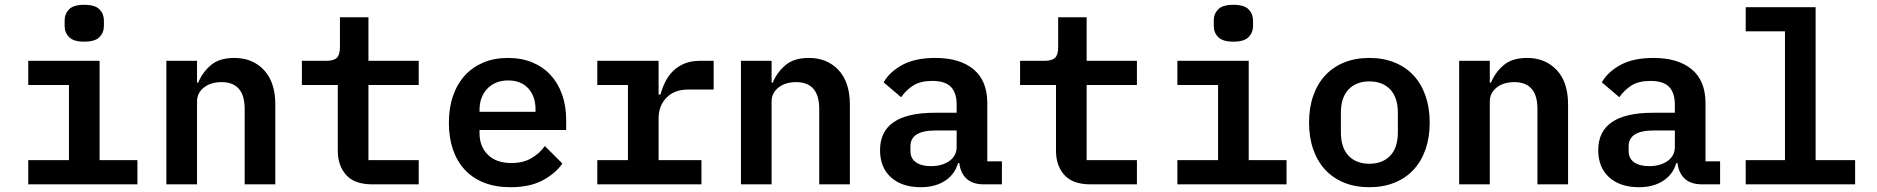

<svg xmlns="http://www.w3.org/2000/svg" viewBox="-20 -770 7840 802"><path d="M332 -596Q287 -596 268.5 -615Q250 -634 250 -661V-685Q250 -712 268.5 -731Q287 -750 332 -750Q377 -750 395.5 -731Q414 -712 414 -685V-661Q414 -634 395.5 -615Q377 -596 332 -596ZM98 -101H268V-415H98V-516H396V-101H554V0H98Z M675 0V-516H803V-425H808Q825 -467 860.5 -497.5Q896 -528 959 -528Q1035 -528 1082.5 -477.5Q1130 -427 1130 -333V0H1002V-315Q1002 -427 905 -427Q885 -427 867 -422Q849 -417 834.5 -406.5Q820 -396 811.5 -381Q803 -366 803 -345V0Z M1535 0Q1461 0 1426 -39Q1391 -78 1391 -140V-415H1241V-516H1343Q1374 -516 1387 -528.5Q1400 -541 1400 -573V-698H1519V-516H1729V-415H1519V-101H1729V0Z M2112 12Q2050 12 2002 -7Q1954 -26 1921.5 -61Q1889 -96 1872 -145.5Q1855 -195 1855 -257Q1855 -320 1872.5 -370Q1890 -420 1922 -455Q1954 -490 1999.5 -509Q2045 -528 2102 -528Q2158 -528 2203 -509.5Q2248 -491 2279.5 -457Q2311 -423 2328 -375Q2345 -327 2345 -269V-227H1983V-214Q1983 -158 2018 -123.5Q2053 -89 2116 -89Q2164 -89 2198.5 -108.5Q2233 -128 2256 -160L2329 -87Q2301 -46 2247.5 -17Q2194 12 2112 12ZM2103 -434Q2049 -434 2016 -400Q1983 -366 1983 -310V-303H2217V-312Q2217 -368 2186.5 -401Q2156 -434 2103 -434Z M2475 -101H2603V-415H2475V-516H2731V-375H2739Q2746 -402 2758.5 -427.5Q2771 -453 2790.5 -472.5Q2810 -492 2838 -504Q2866 -516 2905 -516H2961V-396H2855Q2797 -396 2764 -362Q2731 -328 2731 -275V-101H2910V0H2475Z M3075 0V-516H3203V-425H3208Q3225 -467 3260.5 -497.5Q3296 -528 3359 -528Q3435 -528 3482.5 -477.5Q3530 -427 3530 -333V0H3402V-315Q3402 -427 3305 -427Q3285 -427 3267 -422Q3249 -417 3234.5 -406.5Q3220 -396 3211.5 -381Q3203 -366 3203 -345V0Z M4090 0Q4043 0 4017.5 -23.5Q3992 -47 3987 -89H3982Q3968 -41 3927 -14.5Q3886 12 3826 12Q3748 12 3702 -29Q3656 -70 3656 -143Q3656 -299 3885 -299H3976V-333Q3976 -382 3952 -407Q3928 -432 3874 -432Q3825 -432 3795 -413Q3765 -394 3744 -364L3671 -426Q3695 -469 3748.5 -498.5Q3802 -528 3887 -528Q3989 -528 4046.5 -480.5Q4104 -433 4104 -339V-96H4165V0ZM3869 -76Q3915 -76 3945.5 -97.5Q3976 -119 3976 -156V-225H3888Q3783 -225 3783 -159V-139Q3783 -108 3806 -92Q3829 -76 3869 -76Z M4535 0Q4461 0 4426 -39Q4391 -78 4391 -140V-415H4241V-516H4343Q4374 -516 4387 -528.5Q4400 -541 4400 -573V-698H4519V-516H4729V-415H4519V-101H4729V0Z M5132 -596Q5087 -596 5068.5 -615Q5050 -634 5050 -661V-685Q5050 -712 5068.5 -731Q5087 -750 5132 -750Q5177 -750 5195.5 -731Q5214 -712 5214 -685V-661Q5214 -634 5195.5 -615Q5177 -596 5132 -596ZM4898 -101H5068V-415H4898V-516H5196V-101H5354V0H4898Z M5700 12Q5641 12 5594.5 -7Q5548 -26 5515.5 -61Q5483 -96 5465.5 -146Q5448 -196 5448 -258Q5448 -320 5465.5 -370Q5483 -420 5515.5 -455Q5548 -490 5594.5 -509Q5641 -528 5700 -528Q5758 -528 5805 -509Q5852 -490 5884.5 -455Q5917 -420 5934.5 -370Q5952 -320 5952 -258Q5952 -196 5934.5 -146Q5917 -96 5884.5 -61Q5852 -26 5805 -7Q5758 12 5700 12ZM5700 -86Q5755 -86 5787 -119.5Q5819 -153 5819 -218V-298Q5819 -363 5787 -396.5Q5755 -430 5700 -430Q5645 -430 5613 -396.5Q5581 -363 5581 -298V-218Q5581 -153 5613 -119.5Q5645 -86 5700 -86Z M6075 0V-516H6203V-425H6208Q6225 -467 6260.5 -497.5Q6296 -528 6359 -528Q6435 -528 6482.5 -477.5Q6530 -427 6530 -333V0H6402V-315Q6402 -427 6305 -427Q6285 -427 6267 -422Q6249 -417 6234.5 -406.5Q6220 -396 6211.5 -381Q6203 -366 6203 -345V0Z M7090 0Q7043 0 7017.5 -23.5Q6992 -47 6987 -89H6982Q6968 -41 6927 -14.5Q6886 12 6826 12Q6748 12 6702 -29Q6656 -70 6656 -143Q6656 -299 6885 -299H6976V-333Q6976 -382 6952 -407Q6928 -432 6874 -432Q6825 -432 6795 -413Q6765 -394 6744 -364L6671 -426Q6695 -469 6748.5 -498.5Q6802 -528 6887 -528Q6989 -528 7046.5 -480.5Q7104 -433 7104 -339V-96H7165V0ZM6869 -76Q6915 -76 6945.5 -97.5Q6976 -119 6976 -156V-225H6888Q6783 -225 6783 -159V-139Q6783 -108 6806 -92Q6829 -76 6869 -76Z M7272 -101H7436V-639H7272V-740H7564V-101H7729V0H7272Z"/></svg>

Font: IBM Plex Mono SemiBold
Style: Regular
Weight: 600
Monospace: yes
Designer: Mike Abbink, Paul van der Laan, Pieter van Rosmalen
Foundry: Bold Monday
Version: Version 2.3